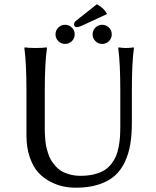

<svg xmlns="http://www.w3.org/2000/svg" viewBox="-20 -870 732 900"><path d="M434.1 -850.1Q467.8 -832 481.9 -804.2L371.1 -752.9Q350.1 -742.7 338.4 -742.7Q333.5 -742.7 330.3 -746.6Q327.1 -750.5 327.1 -755.9Q327.1 -765.6 338.4 -774.4ZM253.4 -677.2Q240.2 -690.4 240.2 -709Q240.2 -727.5 253.4 -740.7Q266.6 -753.9 285.2 -753.9Q303.7 -753.9 316.9 -740.7Q330.1 -727.5 330.1 -709Q330.1 -690.4 316.9 -677.2Q303.7 -664.1 285.2 -664.1Q266.6 -664.1 253.4 -677.2ZM427.2 -677.2Q414.1 -690.4 414.1 -709Q414.1 -727.5 427.2 -740.7Q440.4 -753.9 459 -753.9Q477.5 -753.9 490.7 -740.7Q503.9 -727.5 503.9 -709Q503.9 -690.4 490.7 -677.2Q477.5 -664.1 459 -664.1Q440.4 -664.1 427.2 -677.2ZM543.9 -444.8Q543.9 -573.7 534.2 -645L536.1 -647.9Q554.7 -645 570.8 -645Q587.9 -645 606 -647.9L607.9 -645Q598.1 -578.6 598.1 -444.8V-294.9Q598.1 -238.8 590.8 -194.3Q583.5 -149.9 565.2 -110.8Q546.9 -71.8 517.6 -45.9Q488.3 -20 442.6 -5.1Q397 9.8 336.9 9.8Q306.6 9.8 277.8 4.2Q249 -1.5 216.6 -18.1Q184.1 -34.7 159.9 -60.8Q135.7 -86.9 119.9 -132.1Q104 -177.2 104 -235.8V-444.8Q104 -573.7 94.2 -645L96.2 -647.9Q114.3 -645 147 -645Q179.7 -645 198.2 -647.9L200.2 -645Q189.9 -575.2 189.9 -444.8V-269Q189.9 -255.4 190.2 -246.8Q190.4 -238.3 191.9 -219.5Q193.4 -200.7 196 -187Q198.7 -173.3 204.6 -154.1Q210.4 -134.8 218.5 -120.8Q226.6 -106.9 239.7 -92Q252.9 -77.1 269 -67.6Q285.2 -58.1 307.9 -52Q330.6 -45.9 357.9 -45.9Q393.1 -45.9 421.4 -53Q449.7 -60.1 468.8 -71.8Q487.8 -83.5 502 -101.8Q516.1 -120.1 523.9 -138.7Q531.7 -157.2 536.4 -182.4Q541 -207.5 542.5 -228.8Q543.9 -250 543.9 -276.9Z"/></svg>

Font: Linux Biolinum G
Style: Regular
Weight: 400
Designer: Philipp H. Poll
Foundry: Philipp H. Poll
Version: Version 1.1.0 ; ttfautohint (v1.6)